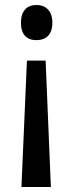

<svg xmlns="http://www.w3.org/2000/svg" viewBox="-20 -563 292 770"><path d="M190 -472C190 -520 163 -543 126 -543C88 -543 64 -519 64 -472C64 -425 87 -402 126 -402C164 -402 190 -423 190 -472ZM88 -320 66 187H184L163 -320Z"/></svg>

Font: Noto Sans Gujarati Condensed Medium
Style: Regular
Weight: 500
Width: 3
Designer: Jelle Bosma - Monotype Design Team, Universal Thirst
Foundry: Monotype Imaging Inc.
Version: Version 2.106